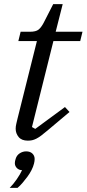

<svg xmlns="http://www.w3.org/2000/svg" viewBox="-20 -670 420 931"><path d="M115 12Q85 12 70.5 -5.5Q56 -23 56 -46Q56 -57 59 -69.5Q62 -82 64 -91L159 -471H69L80 -516H125Q154 -516 167 -526.5Q180 -537 192 -560L238 -650H284L250 -516H380L369 -471H239L135 -54L151 -45L295 -151L317 -127L216 -42Q195 -24 181 -13.5Q167 -3 156 2.5Q145 8 135.5 10Q126 12 115 12ZM27 241Q44 224 61 199.5Q78 175 87 155Q72 155 62 145Q52 135 52 121Q52 112 56 100Q61 83 75.5 73.5Q90 64 107 64Q126 64 137 74.5Q148 85 148 101Q148 111 145 123Q141 139 132.5 155.5Q124 172 112.5 187.5Q101 203 89 217Q77 231 65 241H27Z"/></svg>

Font: IBM Plex Serif
Style: Italic
Weight: 400
Italic angle: -14°
Designer: Mike Abbink, Paul van der Laan, Pieter van Rosmalen
Foundry: Bold Monday
Version: Version 3.001